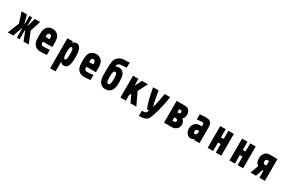

<svg xmlns="http://www.w3.org/2000/svg" viewBox="211 -2876 7577 5084"><g transform="rotate(30 4000.0 -333.5)"><path d="M333.3 0V-274.7H320.3L219.4 0H54.7L194 -348.3L91.8 -666.7H254.6L323.6 -418H333.3V-666.7H416.7V-418H426.4L495.4 -666.7H658.2L556 -348.3L695.3 0H537.1L429.7 -274.7H416.7V0Z M1041.7 -677.1Q1117.2 -677.1 1170.6 -640.3Q1224 -603.5 1246.7 -546.2Q1257.8 -518.2 1263.3 -480.5Q1268.9 -442.7 1269.9 -413.7Q1270.8 -384.8 1270.8 -333.3V-255.2H979.8Q979.8 -201.8 989.6 -180.3Q1006.5 -145.8 1054.7 -145.8Q1125.7 -145.8 1250 -158.9V-3.3Q1131.5 10.4 1054.7 10.4Q974 10.4 918.6 -27.3Q863.3 -65.1 838.5 -125.7Q821.6 -166.7 817.1 -213.5Q812.5 -260.4 812.5 -333.3Q812.5 -408.2 816.7 -456.7Q821 -505.2 836.6 -546.2Q858.1 -604.2 911.8 -640.6Q965.5 -677.1 1041.7 -677.1ZM1041.7 -520.8Q1030.6 -520.8 1021.5 -518.6Q1012.4 -516.3 1006.2 -510.1Q1000 -503.9 995.4 -499Q990.9 -494.1 988 -482.7Q985 -471.4 983.4 -464.8Q981.8 -458.3 980.8 -443Q979.8 -427.7 979.8 -421.5Q979.8 -415.4 979.2 -398.4H1104.2Q1102.9 -465.5 1093.8 -487Q1080.7 -520.8 1041.7 -520.8Z M1780.6 20.8Q1705.1 20.8 1671.9 -31.9H1666.7V260.4H1500V-656.2H1666.7V-613.9H1671.9Q1705.1 -666.7 1780.6 -666.7Q1830.1 -666.7 1868.2 -626Q1906.2 -585.3 1923.8 -512.4Q1937.5 -453.8 1937.5 -322.9Q1937.5 -192.1 1923.8 -133.5Q1906.2 -60.5 1868.2 -19.9Q1830.1 20.8 1780.6 20.8ZM1764.3 -205.1Q1770.8 -240.2 1770.8 -322.9Q1770.8 -405.6 1764.3 -440.8Q1759.1 -470.7 1747.4 -490.6Q1735.7 -510.4 1718.8 -510.4Q1701.8 -510.4 1690.1 -490.6Q1678.4 -470.7 1673.2 -440.8Q1666.7 -405.6 1666.7 -322.9Q1666.7 -240.2 1673.2 -205.1Q1678.4 -175.1 1690.1 -155.3Q1701.8 -135.4 1718.8 -135.4Q1735.7 -135.4 1747.4 -155.3Q1759.1 -175.1 1764.3 -205.1Z M2375 -677.1Q2450.5 -677.1 2503.9 -640.3Q2557.3 -603.5 2580.1 -546.2Q2591.1 -518.2 2596.7 -480.5Q2602.2 -442.7 2603.2 -413.7Q2604.2 -384.8 2604.2 -333.3V-255.2H2313.2Q2313.2 -201.8 2322.9 -180.3Q2339.8 -145.8 2388 -145.8Q2459 -145.8 2583.3 -158.9V-3.3Q2464.8 10.4 2388 10.4Q2307.3 10.4 2252 -27.3Q2196.6 -65.1 2171.9 -125.7Q2154.9 -166.7 2150.4 -213.5Q2145.8 -260.4 2145.8 -333.3Q2145.8 -408.2 2150.1 -456.7Q2154.3 -505.2 2169.9 -546.2Q2191.4 -604.2 2245.1 -640.6Q2298.8 -677.1 2375 -677.1ZM2375 -520.8Q2363.9 -520.8 2354.8 -518.6Q2345.7 -516.3 2339.5 -510.1Q2333.3 -503.9 2328.8 -499Q2324.2 -494.1 2321.3 -482.7Q2318.4 -471.4 2316.7 -464.8Q2315.1 -458.3 2314.1 -443Q2313.2 -427.7 2313.2 -421.5Q2313.2 -415.4 2312.5 -398.4H2437.5Q2436.2 -465.5 2427.1 -487Q2414.1 -520.8 2375 -520.8Z M2992.2 -475.9Q2979.2 -440.1 2979.2 -333.3Q2979.2 -226.6 2992.2 -190.8Q3008.5 -145.8 3041.7 -145.8Q3074.9 -145.8 3091.1 -190.8Q3104.2 -226.6 3104.2 -333.3Q3104.2 -440.1 3091.1 -475.9Q3074.9 -520.8 3041.7 -520.8Q3008.5 -520.8 2992.2 -475.9ZM3063.8 -670.6Q3132.8 -670.6 3181 -633.8Q3229.2 -597 3247.4 -539.7Q3270.8 -468.1 3270.8 -333.3Q3270.8 -283.9 3269.9 -256.8Q3268.9 -229.8 3262.7 -193.7Q3256.5 -157.6 3244.8 -127Q3190.8 10.4 3028.6 10.4Q2964.2 10.4 2912.8 -29Q2861.3 -68.4 2838.5 -127Q2812.5 -195.3 2812.5 -291.7Q2812.5 -421.9 2813.2 -482.7Q2813.8 -543.6 2817.1 -609Q2820.3 -674.5 2826.8 -703.8Q2850.3 -806 2918 -856.1Q2959.6 -887.4 3004.9 -901Q3050.1 -914.7 3084.3 -914.4Q3118.5 -914.1 3166 -916.3Q3213.5 -918.6 3250 -928.4V-770.2Q3213.5 -761.1 3161.8 -759.8Q3110 -758.5 3071 -752.9Q3031.9 -747.4 3003.9 -726.6Q2977.2 -706.4 2975.3 -641.9H2981.8Q3020.2 -670.6 3063.8 -670.6Z M3666.7 0H3500V-666.7H3666.7V-453.8L3775.4 -666.7H3955.1L3807.3 -378.3L3985.7 0H3806L3697.3 -229.8L3666.7 -166Z M4378.9 -223.3Q4433.6 -430.3 4469.4 -666.7H4636.1Q4608.1 -491.5 4580.7 -365.2Q4553.4 -238.9 4503.9 -83.3Q4490.2 -40.4 4481.1 -15.3Q4472 9.8 4457.7 42.3Q4443.4 74.9 4426.1 96.7Q4408.9 118.5 4388 132.2Q4362.6 147.8 4343.4 155.9Q4324.2 164.1 4279.6 170.6Q4235 177.1 4166.7 177.1V20.8Q4214.2 20.8 4238.6 17.9Q4263 15 4279.9 2.9Q4296.9 -9.1 4304.7 -25.1Q4312.5 -41 4325.5 -75.5Q4327.5 -80.7 4328.1 -83.3H4263.7Q4213.5 -210.3 4179.4 -349.6Q4145.2 -488.9 4113.9 -666.7H4281.2Q4313.8 -429 4372.4 -223.3Z M5000 -414.1H5038.4Q5054.7 -414.1 5061.2 -416Q5074.9 -419.3 5083 -431.6Q5091.1 -444 5091.1 -462.2Q5091.1 -480.5 5083 -492.8Q5074.9 -505.2 5061.2 -508.5Q5052.1 -510.4 5038.4 -510.4H5000ZM5000 -156.2H5026Q5041 -156.2 5059.2 -158.9Q5080.1 -162.8 5092.1 -175.5Q5104.2 -188.2 5104.2 -207Q5104.2 -225.9 5092.1 -238.9Q5080.1 -252 5059.2 -255.9Q5045.6 -257.8 5026 -257.8H5000ZM4833.3 0V-666.7H5072.9Q5113.3 -666.7 5137.4 -660.8Q5190.8 -647.8 5224.3 -599.6Q5257.8 -551.4 5257.8 -481.8Q5257.8 -435.5 5241.5 -399.1Q5225.3 -362.6 5197.9 -339.8Q5270.8 -281.9 5270.8 -187.5Q5270.8 -119.8 5231.8 -72.3Q5192.7 -24.7 5128.3 -7.8Q5099 0 5046.9 0Z M5750 -274.1H5705.7Q5673.8 -274.1 5659.8 -255.5Q5645.8 -237 5645.8 -197.3Q5645.8 -175.1 5656.2 -160.5Q5666.7 -145.8 5686.2 -145.8Q5708.3 -145.8 5722.3 -156.9Q5736.3 -168 5741.9 -188.5Q5747.4 -209 5748.7 -223.3Q5750 -237.6 5750 -259.1ZM5729.2 -677.1Q5785.2 -677.1 5827.5 -659.8Q5869.8 -642.6 5897.1 -594.4Q5916.7 -559.9 5916.7 -487.6V0H5750V-34.5H5743.5Q5707 10.4 5651 10.4Q5582 10.4 5530.6 -48.8Q5479.2 -108.1 5479.2 -196Q5479.2 -291.7 5536.5 -353.5Q5557.3 -375.7 5581.1 -389.6Q5604.8 -403.6 5629.9 -408.9Q5654.9 -414.1 5670.2 -415.4Q5685.5 -416.7 5707 -416.7H5750V-484.4Q5750 -497.4 5738.9 -508.8Q5727.9 -520.2 5710.3 -520.2Q5650.4 -520.2 5541.7 -507.8V-664.7Q5649.1 -677.1 5729.2 -677.1Z M6166.7 -666.7H6333.3V-416.7H6416.7V-666.7H6583.3V0H6416.7V-260.4H6333.3V0H6166.7Z M6833.3 -666.7H7000V-416.7H7083.3V-666.7H7250V0H7083.3V-260.4H7000V0H6833.3Z M7749.3 -213.5H7716.8L7643.9 0H7477.9L7567.7 -250.7Q7526.7 -274.1 7502.9 -323.9Q7479.2 -373.7 7479.2 -440.1Q7479.2 -524.1 7518.2 -582.7Q7557.3 -641.3 7621.7 -658.9Q7651 -666.7 7703.1 -666.7H7916.7V0H7749.3ZM7750 -369.8V-510.4H7703.1Q7645.8 -510.4 7645.8 -440.1Q7645.8 -369.8 7703.1 -369.8Z"/></g></svg>

Font: Monoid
Style: Bold
Weight: 700
Width: 4
Designer: Andreas Larsen (@larsenwork)
Version: Version 0.61